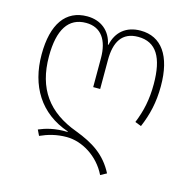

<svg xmlns="http://www.w3.org/2000/svg" viewBox="-114 -650 994 1011"><g transform="rotate(15 383.5 -145.0)"><path d="M520 250 553 232C506 141 436 97 339 60C178 1 98 -108 98 -285C98 -430 146 -505 242 -505C325 -505 365 -443 365 -346V-188H403V-346C403 -444 438 -505 526 -505C625 -505 669 -430 669 -285C669 -202 655 -137 627 -68L661 -55C691 -126 708 -196 708 -285C708 -450 644 -540 530 -540C451 -540 400 -496 385 -424H382C368 -496 314 -540 239 -540C122 -540 58 -450 58 -284C58 -113 137 18 296 72V75C226 73 179 87 141 103L156 134C198 115 244 102 299 102C382 102 475 157 520 250Z"/></g></svg>

Font: Noto Sans Georgian ExtraLight
Style: Regular
Weight: 200
Designer: Monotype Design Team, Akaki Razmadze
Foundry: Google LLC
Version: Version 2.005